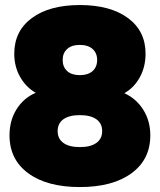

<svg xmlns="http://www.w3.org/2000/svg" viewBox="-20 -737 640 769"><path d="M18.1 -194.8Q18.1 -254.4 46.4 -299.6Q74.7 -344.7 123 -365.2Q83.5 -388.2 60.3 -429.4Q37.1 -470.7 37.1 -522Q37.1 -612.8 107.7 -664.8Q178.2 -716.8 299.8 -716.8Q421.9 -716.8 492.4 -664.8Q563 -612.8 563 -522Q563 -469.2 539.8 -427.2Q516.6 -385.3 478 -363.8Q525.4 -342.3 553.7 -297.6Q582 -252.9 582 -194.8Q582 -98.1 506.6 -43Q431.2 12.2 299.8 12.2Q168.5 12.2 93.3 -43Q18.1 -98.1 18.1 -194.8ZM369.1 -497.1Q369.1 -524.4 350.8 -540.8Q332.5 -557.1 299.8 -557.1Q267.1 -557.1 249 -540.8Q231 -524.4 231 -497.1Q231 -468.8 249 -452.4Q267.1 -436 299.8 -436Q332.5 -436 350.8 -452.4Q369.1 -468.8 369.1 -497.1ZM233.9 -164.6Q256.8 -147.9 299.8 -147.9Q342.8 -147.9 366 -164.6Q389.2 -181.2 389.2 -211.9Q389.2 -242.7 366 -259.3Q342.8 -275.9 299.8 -275.9Q256.8 -275.9 233.9 -259.3Q210.9 -242.7 210.9 -211.9Q210.9 -181.2 233.9 -164.6Z"/></svg>

Font: Mulish ExtraBlack
Style: Regular
Weight: 1000
Designer: Vernon Adams
Foundry: Vernon Adams
Version: Version 3.603; ttfautohint (v1.8.3)